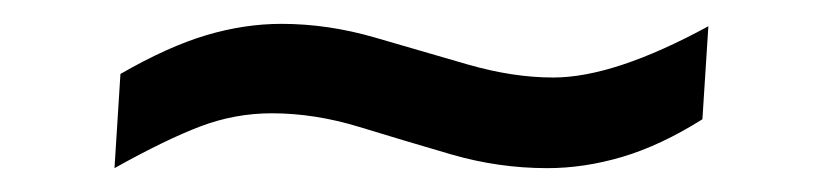

<svg xmlns="http://www.w3.org/2000/svg" viewBox="-20 -349 690 161"><path d="M76 -208 81 -287Q121 -310 153 -319.5Q185 -329 216 -329Q255 -329 294.5 -317.5Q334 -306 372 -295Q410 -284 444 -284Q495 -284 574 -327L569 -249Q534 -227 502 -217.5Q470 -208 439 -208Q398 -208 358.5 -219.5Q319 -231 281.5 -242.5Q244 -254 208 -254Q177 -254 148 -243Q119 -232 76 -208Z"/></svg>

Font: Secular One
Style: Regular
Weight: 400
Designer: Michal Sahar
Foundry: Hagilda
Version: Version 1.002; ttfautohint (v1.8.4.7-5d5b);gftools[0.9.29]